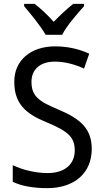

<svg xmlns="http://www.w3.org/2000/svg" viewBox="-20 -964 539 994"><path d="M216 -784H302C324 -829 380 -893 415 -932V-944H359C324 -916 294 -888 258 -851C227 -886 190 -921 159 -944H105V-932C140 -890 192 -828 216 -784ZM455 -193C455 -298 396 -349 282 -397C178 -440 143 -468 143 -541C143 -602 185 -645 264 -645C317 -645 369 -630 415 -609L442 -686C395 -708 335 -724 265 -724C140 -724 53 -652 54 -540C54 -428 112 -375 221 -331C332 -285 367 -254 367 -185C367 -116 318 -68 226 -68C162 -68 93 -86 46 -109V-23C90 -1 153 10 225 10C365 10 455 -68 455 -193Z"/></svg>

Font: Noto Sans Khmer UI SemiCondensed
Style: Regular
Weight: 400
Width: 4
Designer: Danh Hong and the Monotype Design Team
Foundry: Monotype Imaging Inc.
Version: Version 2.002